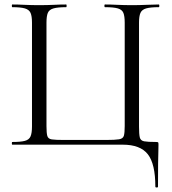

<svg xmlns="http://www.w3.org/2000/svg" viewBox="-20 -645 768 856"><path d="M672.6 187Q672.6 85.4 639 42.7Q605.4 0 527.2 0H34.8Q32.8 0 32.8 -6Q32.8 -12 34.8 -12Q72 -12 90.9 -17Q109.8 -22 116.2 -37Q122.6 -52 122.6 -81V-544Q122.6 -573 116.2 -587.5Q109.8 -602 90.9 -607.5Q72 -613 34.8 -613Q32.8 -613 32.8 -619Q32.8 -625 34.8 -625Q59.3 -625 89.8 -623.5Q120.4 -622 153.2 -622Q189.8 -622 219.9 -623.5Q250 -625 275 -625Q277 -625 277 -619Q277 -613 275 -613Q237.6 -613 218.4 -607.5Q199.2 -602 193.2 -587.5Q187.2 -573 187.2 -544V-83Q187.2 -52 190.9 -39Q194.6 -26 210.7 -23.5Q226.8 -21 265.2 -21H452.2Q493.6 -21 511.1 -24Q528.6 -27 532.3 -40Q536 -53 536 -83V-544Q536 -573 530.1 -587.5Q524.2 -602 505.4 -607.5Q486.7 -613 448.2 -613Q445.4 -613 445.4 -619Q445.4 -625 448.2 -625Q472.4 -625 502.9 -623.5Q533.4 -622 569.2 -622Q602.8 -622 633.4 -623.5Q664 -625 687.6 -625Q690.4 -625 690.4 -619Q690.4 -613 687.6 -613Q650.6 -613 631.6 -607.5Q612.6 -602 606.2 -587.5Q599.8 -573 599.8 -544V-81Q599.8 -47 603.2 -32.5Q606.6 -18 622.6 -15Q638.6 -12 676 -12Q684 -12 685.3 -10Q686.6 -8 686.6 0Q686.6 13.8 686 31.4Q685.4 49 684.9 84.3Q684.4 119.6 684.4 187Q684.4 191 678.5 191Q672.6 191 672.6 187Z"/></svg>

Font: Cormorant Garamond Light
Style: Regular
Weight: 300
Designer: Christian Thalmann (Catharsis Fonts)
Foundry: Catharsis Fonts
Version: Version 4.001